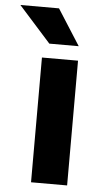

<svg xmlns="http://www.w3.org/2000/svg" viewBox="-100 -775 433 810"><g transform="rotate(5 116.0 -370.5)"><path d="M215.8 -528.3V0H63V-528.3ZM116.7 -741.2 213.4 -589.4H88.9L-46.9 -741.2Z"/></g></svg>

Font: Vazirmatn UI FD ExtraBold
Style: Regular
Weight: 800
Designer: Saber Rastikerdar
Foundry: Saber Rastikerdar
Version: Version 33.003